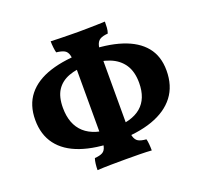

<svg xmlns="http://www.w3.org/2000/svg" viewBox="-119 -815 1006 955"><g transform="rotate(-20 384.0 -338.0)"><path d="M378 -100Q269 -100 192 -126.5Q115 -153 75 -206Q35 -259 35 -337Q35 -416 76.5 -468Q118 -520 197 -545.5Q276 -571 388 -571Q497 -571 574.5 -546Q652 -521 692.5 -471.5Q733 -422 733 -346Q733 -265 691.5 -210.5Q650 -156 571 -128Q492 -100 378 -100ZM388 -167Q485 -167 534.5 -209Q584 -251 584 -335Q584 -394 559 -431.5Q534 -469 487 -487.5Q440 -506 374 -506Q315 -506 272.5 -490Q230 -474 207.5 -439.5Q185 -405 185 -347Q185 -259 236 -213Q287 -167 388 -167ZM241 3Q241 -13 243 -30Q245 -47 249 -58Q276 -60 290.5 -68Q305 -76 310 -97.5Q315 -119 315 -158V-519Q315 -558 310 -578.5Q305 -599 290.5 -607Q276 -615 248 -618Q245 -629 243 -646Q241 -663 241 -679Q259 -678 285.5 -677.5Q312 -677 339.5 -676.5Q367 -676 387 -676Q408 -676 433 -676.5Q458 -677 483 -677.5Q508 -678 528 -679Q528 -662 527 -647Q526 -632 521 -618Q494 -616 479.5 -607.5Q465 -599 459.5 -578.5Q454 -558 454 -519V-158Q454 -119 460 -97.5Q466 -76 480.5 -68Q495 -60 522 -58Q525 -48 526.5 -31Q528 -14 528 3Q502 1 466 0.5Q430 0 392 0Q355 0 313.5 0.5Q272 1 241 3Z"/></g></svg>

Font: Vollkorn
Style: Bold
Weight: 700
Designer: Friedrich Althausen
Foundry: Friedrich Althausen
Version: Version 5.000